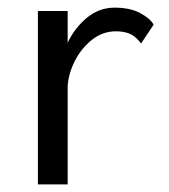

<svg xmlns="http://www.w3.org/2000/svg" viewBox="-20 -487 445 507"><path d="M80.1 0V-458H158.7V-374Q176.3 -412.1 208.7 -439.5Q241.2 -466.8 282.5 -466.8Q323.7 -466.8 350.3 -452.4Q377 -438 385.7 -421.9L352.5 -372.1Q345.7 -380.9 339.4 -386.7Q321.3 -404.3 286.1 -404.3Q251 -404.3 222.7 -381.8Q194.3 -358.9 177.7 -326.2Q161.1 -293.5 158.7 -260.7V0Z"/></svg>

Font: Molengo
Style: Regular
Weight: 400
Designer: moyogo
Foundry: moyogo
Version: Version 0.11; ttfautohint (v0.8) -G 32 -r 16 -x